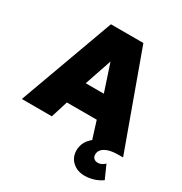

<svg xmlns="http://www.w3.org/2000/svg" viewBox="-210 -853 1166 1230"><g transform="rotate(30 372.5 -237.5)"><path d="M-1.5 0 253.5 -700H493.5L747.5 0H519.5L480.5 -125H259.5L220.5 0ZM302.5 -292H436.5L370.5 -492ZM591 225Q536.5 225 501.2 192.5Q466 160 466 109.5Q466 62.5 496 26Q526 -10.5 580.2 -32.8Q634.5 -55 706.5 -58L716 0Q671 0 641.5 9.2Q612 18.5 597.5 34.8Q583 51 583 72.5Q583 90 594.2 100.5Q605.5 111 624 111Q637.5 111 651 104.5Q664.5 98 675 87L718.5 185Q691 204.5 658.2 214.8Q625.5 225 591 225Z"/></g></svg>

Font: Geologica Black
Style: Regular
Weight: 900
Designer: Sindre Bremnes, Frode Helland
Foundry: Monokrom Skriftforlag AS
Version: Version 1.010;gftools[0.9.28]